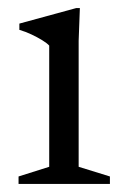

<svg xmlns="http://www.w3.org/2000/svg" viewBox="-20 -456 307 476"><path d="M178 -436 175 -355V-42.5L252.5 -18.5V0H26V-18.5L102 -42.5V-343Q96.5 -349 84.8 -356.2Q73 -363.5 58.2 -370.5Q43.5 -377.5 28 -382V-397.5L169 -436Z"/></svg>

Font: Newsreader Text
Style: Regular
Weight: 400
Designer: Hugues Gentile
Foundry: Production Type
Version: Version 1.001